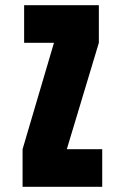

<svg xmlns="http://www.w3.org/2000/svg" viewBox="-20 -720 490 740"><path d="M67 0V-145L188 -555H73V-700H361V-555L237.5 -145H374V0Z"/></svg>

Font: Trispace Condensed ExtraBold
Style: Regular
Weight: 800
Width: 3
Designer: Tyler Finck
Foundry: Etcetera Type Company
Version: Version 1.210; ttfautohint (v1.8.3)